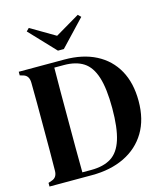

<svg xmlns="http://www.w3.org/2000/svg" viewBox="-128 -975 901 1068"><g transform="rotate(-15 323.0 -441.0)"><path d="M23 0V-21L43 -28Q75 -38 75 -78Q76 -135 76 -194.5Q76 -254 76 -316V-351Q76 -409 76 -467Q76 -525 75 -583Q75 -624 44 -634L23 -640V-661H286Q391 -661 467 -622Q543 -583 584 -509.5Q625 -436 625 -332Q625 -226 580.5 -152Q536 -78 455.5 -39Q375 0 268 0ZM220 -29H271Q342 -29 386.5 -57Q431 -85 452 -151.5Q473 -218 473 -331Q473 -444 452 -510Q431 -576 387.5 -604Q344 -632 275 -632H220Q219 -563 219 -492.5Q219 -422 219 -351V-317Q219 -242 219 -170.5Q219 -99 220 -29ZM264 -718 124 -866 140 -882 281 -799 422 -882 438 -866 298 -718Z"/></g></svg>

Font: DeepMind Serif Text
Style: Regular
Weight: 400
Designer: Frank Grießhammer / Modifications: Colophon Foundry
Foundry: Colophon Foundry
Version: Version 5.003; ttfautohint (v1.8.2)